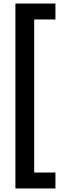

<svg xmlns="http://www.w3.org/2000/svg" viewBox="-20 -820 369 1084"><path d="M67 244V-800H293V-710H173V154H293V244Z"/></svg>

Font: Noto Sans Malayalam ExtraCondensed SemiBold
Style: Regular
Weight: 600
Width: 2
Designer: Jelle Bosma - Monotype Design Team
Foundry: Monotype Imaging Inc.
Version: Version 2.104; ttfautohint (v1.8.4.7-5d5b)